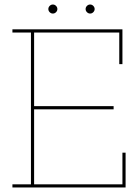

<svg xmlns="http://www.w3.org/2000/svg" viewBox="-20 -830 611 850"><path d="M536 0H35V-14H117V-686H35V-700H522V-546H508V-686H131V-360H483V-346H131V-14H522V-154H536ZM234 -790Q234 -782 228 -776Q222 -770 214 -770Q206 -770 200 -776Q194 -782 194 -790Q194 -798 200 -804Q206 -810 214 -810Q222 -810 228 -804Q234 -798 234 -790ZM399 -790Q399 -782 393 -776Q387 -770 379 -770Q371 -770 365 -776Q359 -782 359 -790Q359 -798 365 -804Q371 -810 379 -810Q387 -810 393 -804Q399 -798 399 -790Z"/></svg>

Font: Josefin Slab Thin
Style: Regular
Weight: 100
Designer: Santiago Orozco
Foundry: Typemade
Version: Version 2.000